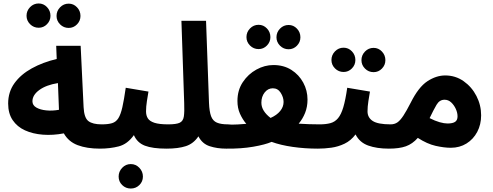

<svg xmlns="http://www.w3.org/2000/svg" viewBox="-20 -852 2844 1107"><path d="M556 5Q481 5 428 -15Q375 -35 348 -83Q285 -71 227 -75.5Q169 -80 124 -100.5Q79 -121 53 -159.5Q27 -198 27 -255Q27 -322 63.5 -372.5Q100 -423 163.5 -458Q227 -493 307 -512L304 -588H445L462 -234Q465 -173 489.5 -154Q514 -135 566 -135Q604 -135 620 -115.5Q636 -96 636 -67Q636 -36 615.5 -15.5Q595 5 556 5ZM167 -268Q167 -245 189.5 -232Q212 -219 247 -215.5Q282 -212 320 -219L314 -373Q246 -362 206.5 -333Q167 -304 167 -268ZM203 -692Q174 -692 153.5 -712.5Q133 -733 133 -761Q133 -790 153.5 -811Q174 -832 203 -832Q231 -832 251 -811Q271 -790 271 -761Q271 -733 251 -712.5Q231 -692 203 -692ZM376 -691Q347 -691 326.5 -711.5Q306 -732 306 -760Q306 -789 326.5 -810Q347 -831 376 -831Q404 -831 424 -810Q444 -789 444 -760Q444 -732 424 -711.5Q404 -691 376 -691Z M556 5 566 -135Q604 -135 626.5 -142Q649 -149 662.5 -170.5Q676 -192 685.5 -234Q695 -276 705 -346L836 -324Q832 -301 827 -269Q822 -237 822 -210Q822 -186 832.5 -169.5Q843 -153 870.5 -144Q898 -135 950 -135Q988 -135 1004 -115.5Q1020 -96 1020 -67Q1020 -36 999.5 -15.5Q979 5 940 5Q860 5 815.5 -12Q771 -29 752 -73Q715 -21 664.5 -8Q614 5 556 5ZM734 235Q705 235 684.5 215Q664 195 664 166Q664 137 684.5 115.5Q705 94 734 94Q763 94 783.5 115.5Q804 137 804 166Q804 195 783.5 215Q763 235 734 235Z M940 5 950 -135Q997 -135 1016.5 -144.5Q1036 -154 1040 -180.5Q1044 -207 1042 -258L1026 -732H1168L1185 -259Q1187 -209 1197 -182Q1207 -155 1230.5 -145Q1254 -135 1294 -135Q1332 -135 1348 -115.5Q1364 -96 1364 -67Q1364 -36 1343 -15.5Q1322 5 1284 5Q1232 5 1189 -9Q1146 -23 1124 -66Q1096 -24 1052 -9.5Q1008 5 940 5Z M1284 5 1294 -134Q1324 -133 1350.5 -134.5Q1377 -136 1400 -138Q1378 -164 1363.5 -196.5Q1349 -229 1349 -270Q1349 -332 1380 -378.5Q1411 -425 1458.5 -451Q1506 -477 1556 -477Q1616 -477 1660 -449Q1704 -421 1728.5 -375.5Q1753 -330 1753 -278Q1753 -236 1739 -201Q1725 -166 1702 -139Q1732 -137 1762.5 -136Q1793 -135 1822 -135Q1860 -135 1876.5 -115.5Q1893 -96 1893 -67Q1893 -36 1872 -15.5Q1851 5 1812 5Q1738 5 1668 -5Q1598 -15 1546 -34Q1509 -18 1440 -6Q1371 6 1284 5ZM1487 -260Q1487 -235 1501 -213Q1515 -191 1540 -172Q1576 -188 1595.5 -212Q1615 -236 1615 -264Q1615 -291 1598.5 -317Q1582 -343 1553 -343Q1525 -343 1506 -319Q1487 -295 1487 -260ZM1471 -569Q1442 -569 1421.5 -589.5Q1401 -610 1401 -638Q1401 -667 1421.5 -688Q1442 -709 1471 -709Q1499 -709 1519 -688Q1539 -667 1539 -638Q1539 -610 1519 -589.5Q1499 -569 1471 -569ZM1644 -568Q1615 -568 1594.5 -588.5Q1574 -609 1574 -637Q1574 -666 1594.5 -687Q1615 -708 1644 -708Q1672 -708 1692 -687Q1712 -666 1712 -637Q1712 -609 1692 -588.5Q1672 -568 1644 -568Z M1961 -437Q1932 -437 1911.5 -457.5Q1891 -478 1891 -506Q1891 -535 1911.5 -556Q1932 -577 1961 -577Q1989 -577 2009 -556Q2029 -535 2029 -506Q2029 -478 2009 -457.5Q1989 -437 1961 -437ZM2134 -436Q2105 -436 2084.5 -456.5Q2064 -477 2064 -505Q2064 -534 2084.5 -555Q2105 -576 2134 -576Q2162 -576 2182 -555Q2202 -534 2202 -505Q2202 -477 2182 -456.5Q2162 -436 2134 -436ZM1813 5 1823 -135Q1859 -135 1885 -142Q1911 -149 1929 -170.5Q1947 -192 1959.5 -234Q1972 -276 1982 -346L2113 -324Q2109 -301 2104 -269Q2099 -237 2099 -210Q2099 -174 2129 -154.5Q2159 -135 2232 -135Q2270 -135 2286 -115.5Q2302 -96 2302 -67Q2302 -36 2281.5 -15.5Q2261 5 2222 5Q2152 5 2102.5 -13Q2053 -31 2030 -77Q2003 -41 1966.5 -23.5Q1930 -6 1890.5 -0.5Q1851 5 1813 5Z M2222 5 2232 -135Q2255 -135 2271.5 -146.5Q2288 -158 2306 -185.5Q2324 -213 2348 -260Q2393 -350 2444 -383.5Q2495 -417 2547 -417Q2606 -417 2653 -384Q2700 -351 2727 -298.5Q2754 -246 2754 -187Q2754 -134 2731.5 -91.5Q2709 -49 2669.5 -24.5Q2630 0 2579 0Q2541 0 2492 -11Q2443 -22 2389 -57Q2358 -22 2320 -8.5Q2282 5 2222 5ZM2543 -277Q2514 -277 2497 -248Q2480 -219 2457 -171Q2488 -155 2514.5 -147.5Q2541 -140 2560 -140Q2590 -140 2604 -149.5Q2618 -159 2618 -181Q2618 -202 2608 -224Q2598 -246 2581.5 -261.5Q2565 -277 2543 -277Z"/></svg>

Font: TSCustom
Style: Regular
Weight: 400
Designer: Monotype Design Team
Foundry: Monotype Imaging Inc.
Version: Version 2.004; ttfautohint (v1.8.3) -l 8 -r 50 -G 200 -x 14 